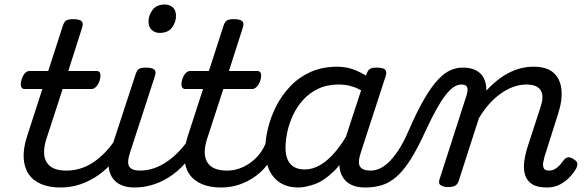

<svg xmlns="http://www.w3.org/2000/svg" viewBox="-20 -815 2597 852"><path d="M248 17Q198 17 162 1.5Q126 -14 106.5 -43.5Q87 -73 85 -115Q83 -157 100 -210L168 -420H89Q78 -420 74 -430Q70 -440 75 -460Q81 -480 90.5 -490Q100 -500 111 -500H194L258 -698Q264 -718 273.5 -724Q283 -730 303 -730Q334 -730 342.5 -720.5Q351 -711 344 -691L283 -500H409Q420 -500 424 -490.5Q428 -481 423 -460Q417 -441 407 -430.5Q397 -420 386 -420H258L186 -199Q175 -165 175.5 -138.5Q176 -112 187.5 -94Q199 -76 220.5 -67Q242 -58 273 -58Q287 -58 292.5 -46.5Q298 -35 295.5 -20.5Q293 -6 281 5.5Q269 17 248 17Z M250 17Q236 17 230 5.5Q224 -6 227 -20.5Q230 -35 242 -46.5Q254 -58 275 -58Q307 -58 337.5 -67.5Q368 -77 396 -96Q424 -115 449.5 -142Q475 -169 497 -204Q506 -217 517 -216Q528 -215 534 -206.5Q540 -198 535 -186Q515 -140 485 -102.5Q455 -65 417.5 -38.5Q380 -12 337.5 2.5Q295 17 250 17Z M576 17Q541 17 515.5 5Q490 -7 476.5 -29.5Q463 -52 461.5 -83Q460 -114 473 -153L581 -483Q587 -503 596.5 -509Q606 -515 626 -515Q657 -515 665.5 -505.5Q674 -496 667 -476L558 -141Q542 -94 553.5 -76Q565 -58 601 -58Q615 -58 620.5 -46.5Q626 -35 623.5 -20.5Q621 -6 609 5.5Q597 17 576 17ZM688 -669Q668 -669 653.5 -682Q639 -695 639 -720Q639 -747 657 -771Q675 -795 712 -795Q732 -795 746.5 -782.5Q761 -770 761 -744Q761 -717 743.5 -693Q726 -669 688 -669Z M576 17Q562 17 556 5.5Q550 -6 553 -20.5Q556 -35 568 -46.5Q580 -58 601 -58Q634 -58 665 -69Q696 -80 725 -100.5Q754 -121 780.5 -150Q807 -179 831 -216Q840 -230 850.5 -229Q861 -228 867.5 -219Q874 -210 869 -199Q848 -150 817.5 -110Q787 -70 748.5 -41.5Q710 -13 666.5 2Q623 17 576 17Z M961 17Q911 17 875 1.5Q839 -14 819.5 -43.5Q800 -73 798 -115Q796 -157 813 -210L881 -420H802Q791 -420 787 -430Q783 -440 788 -460Q794 -480 803.5 -490Q813 -500 824 -500H907L971 -698Q977 -718 986.5 -724Q996 -730 1016 -730Q1047 -730 1055.5 -720.5Q1064 -711 1057 -691L996 -500H1122Q1133 -500 1137 -490.5Q1141 -481 1136 -460Q1130 -441 1120 -430.5Q1110 -420 1099 -420H971L899 -199Q888 -165 888.5 -138.5Q889 -112 900.5 -94Q912 -76 933.5 -67Q955 -58 986 -58Q1000 -58 1005.5 -46.5Q1011 -35 1008.5 -20.5Q1006 -6 994 5.5Q982 17 961 17Z M963 17Q949 17 943 5.5Q937 -6 940 -20.5Q943 -35 955 -46.5Q967 -58 988 -58Q1014 -58 1040 -66.5Q1066 -75 1090 -92Q1114 -109 1133 -133.5Q1152 -158 1163 -190Q1168 -205 1180 -205.5Q1192 -206 1201.5 -196.5Q1211 -187 1208 -173Q1198 -130 1174 -95Q1150 -60 1116.5 -35Q1083 -10 1043.5 3.5Q1004 17 963 17Z M1304 17Q1258 17 1225 -3Q1192 -23 1174.5 -61Q1157 -99 1157 -151Q1157 -195 1169 -245Q1181 -295 1205.5 -343.5Q1230 -392 1268 -432Q1306 -472 1358 -495.5Q1410 -519 1477 -519Q1522 -519 1562 -501.5Q1602 -484 1634 -458L1622 -389Q1582 -418 1550 -429Q1518 -440 1484 -440Q1431 -440 1391.5 -421Q1352 -402 1324 -370.5Q1296 -339 1279 -301.5Q1262 -264 1254.5 -227Q1247 -190 1247 -160Q1247 -128 1256.5 -106.5Q1266 -85 1285 -74Q1304 -63 1332 -63Q1367 -63 1400.5 -82.5Q1434 -102 1466 -139Q1498 -176 1525 -226L1542 -179Q1505 -97 1461 -54.5Q1417 -12 1375.5 2.5Q1334 17 1304 17ZM1599 17Q1564 17 1539 5Q1514 -7 1500.5 -29.5Q1487 -52 1486 -83Q1485 -114 1497 -153L1605 -483Q1612 -503 1621.5 -509Q1631 -515 1650 -515Q1681 -515 1689.5 -505.5Q1698 -496 1691 -476L1582 -141Q1566 -94 1577.5 -76Q1589 -58 1624 -58Q1638 -58 1643.5 -46.5Q1649 -35 1646.5 -20.5Q1644 -6 1632 5.5Q1620 17 1599 17Z M1601 17Q1592 17 1589.5 5.5Q1587 -6 1591 -20.5Q1595 -35 1604 -46.5Q1613 -58 1625 -58Q1641 -58 1660 -65Q1679 -72 1700.5 -91Q1722 -110 1746 -145.5Q1770 -181 1795 -239Q1833 -326 1865 -380Q1897 -434 1925.5 -463.5Q1954 -493 1980.5 -504Q2007 -515 2032 -515Q2043 -515 2046 -503.5Q2049 -492 2047.5 -477.5Q2046 -463 2040.5 -451.5Q2035 -440 2027 -440Q2010 -440 1992.5 -428Q1975 -416 1956 -391.5Q1937 -367 1915.5 -328Q1894 -289 1869 -235Q1833 -156 1801.5 -106.5Q1770 -57 1738.5 -30Q1707 -3 1673.5 7Q1640 17 1601 17Z M1967 15Q1951 15 1937.5 8Q1924 1 1930 -18L2050 -391Q2058 -415 2053 -427.5Q2048 -440 2029 -440Q2014 -440 2007.5 -451.5Q2001 -463 2001.5 -477.5Q2002 -492 2010.5 -503.5Q2019 -515 2034 -515Q2059 -515 2078.5 -508.5Q2098 -502 2111 -489.5Q2124 -477 2131 -458.5Q2138 -440 2138 -417V-413Q2161 -438 2185.5 -457.5Q2210 -477 2236.5 -491Q2263 -505 2291 -512Q2319 -519 2347 -519Q2407 -519 2437 -491.5Q2467 -464 2471.5 -416.5Q2476 -369 2456 -308L2396 -119Q2393 -108 2390.5 -93.5Q2388 -79 2393 -68.5Q2398 -58 2416 -58Q2431 -58 2443.5 -65.5Q2456 -73 2465.5 -84Q2475 -95 2481 -104Q2487 -112 2497.5 -116Q2508 -120 2525 -109Q2542 -99 2542 -88Q2542 -77 2536 -66Q2526 -48 2507.5 -28.5Q2489 -9 2464 4Q2439 17 2407 17Q2363 17 2340 1.5Q2317 -14 2309.5 -40.5Q2302 -67 2306.5 -99.5Q2311 -132 2322 -166L2380 -344Q2390 -375 2386 -396.5Q2382 -418 2364.5 -429Q2347 -440 2316 -440Q2287 -440 2258 -429.5Q2229 -419 2201 -399Q2173 -379 2149 -351.5Q2125 -324 2105 -290L2015 -11Q2011 2 2000.5 8.5Q1990 15 1967 15Z"/></svg>

Font: Playwrite RO
Style: Regular
Weight: 400
Designer: Veronika Burian, José Scaglione
Foundry: TypeTogether
Version: Version 1.002